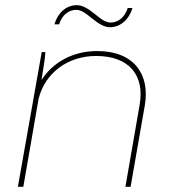

<svg xmlns="http://www.w3.org/2000/svg" viewBox="-20 -721 655 741"><path d="M49 0H70L129 -340C154 -440 242 -505 351 -505C477 -505 539 -432 519 -317L464 0H484L539 -315C559 -432 499 -524 355 -524C263 -524 185 -482 140 -412C147 -458 154 -493 155 -520H141ZM190 -627H208C220 -665 247 -683 274 -683C296 -683 315 -666 335 -650C365 -626 384 -616 405 -616C444 -616 478 -645 491 -690H473C461 -652 434 -634 407 -634C385 -634 366 -651 346 -667C316 -691 297 -701 276 -701C236 -701 203 -672 190 -627Z"/></svg>

Font: Fixel Display Thin
Style: Italic
Weight: 100
Italic angle: -10°
Designer: AlfaBravo + MacPaw
Foundry: Kyrylo Tkachov, Marchela Mozhyna, Serhii Makarenko, Maria Weinstein, Zakhar Kryvoshyya
Version: Version 1.210;Glyphs 3.2 (3217)